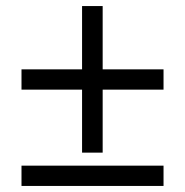

<svg xmlns="http://www.w3.org/2000/svg" viewBox="-20 -615 612 634"><path d="M319 -386H520V-319H319V-111H251V-319H51V-386H251V-595H319ZM51 -1V-68H520V-1Z"/></svg>

Font: Stephens Clock
Style: Regular
Weight: 400
Designer: Peter Wiegel (catfonts.de) with slight modifications by DT1.org
Version: Version 0.9.1